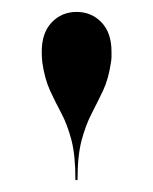

<svg xmlns="http://www.w3.org/2000/svg" viewBox="-20 -780 256 322"><path d="M106.5 -478Q106.5 -519.5 99.8 -545.2Q93 -571 83 -589.8Q73 -608.5 64 -628Q55 -647.5 51 -675Q50.5 -680.5 50.2 -684.8Q50 -689 50 -693.5Q50 -725 66.8 -742.5Q83.5 -760 108.5 -760Q133.5 -760 150.2 -742.5Q167 -725 167 -693.5Q167 -689 167 -684.8Q167 -680.5 166 -675Q162 -647.5 152.8 -628Q143.5 -608.5 133.8 -589.8Q124 -571 117 -545.2Q110 -519.5 110 -478Z"/></svg>

Font: Bodoni Moda 48pt Medium
Style: Regular
Weight: 500
Designer: Owen Earl
Foundry: indestructible type
Version: Version 2.005